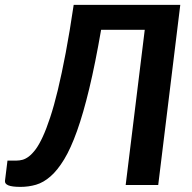

<svg xmlns="http://www.w3.org/2000/svg" viewBox="-53 -742 768 770"><path d="M670 -722.5H242.5C231.8 -650.2 221.2 -585.9 210.5 -529.8C199.8 -473.6 189.3 -424.1 179 -381.2C168.7 -338.4 158.4 -301.7 148.2 -271C138.1 -240.3 128.2 -214.5 118.5 -193.5C108.8 -172.5 99.3 -155.8 90 -143.2C80.7 -130.8 71.6 -121.2 62.8 -114.5C53.9 -107.8 45.4 -103.4 37.2 -101.2C29.1 -99.1 21.2 -98 13.5 -98H-23L-33 -17C-34 -9 -29.6 -2.9 -19.8 1.2C-9.9 5.4 6.5 7.5 29.5 7.5C50.8 7.5 71.5 4.6 91.5 -1.2C111.5 -7.1 130.9 -18.2 149.8 -34.8C168.6 -51.2 186.8 -74.1 204.5 -103.2C222.2 -132.4 239.3 -170.3 256 -217C272.7 -263.7 289 -320.2 305 -386.8C321 -453.2 336.8 -531.8 352.5 -622.5H527.5L451 0H581.5Z"/></svg>

Font: Lato
Style: Bold Italic
Weight: 700
Italic angle: -7°
Designer: Lukasz Dziedzic
Foundry: tyPoland Lukasz Dziedzic
Version: Version 2.007; 2014-02-27